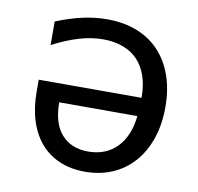

<svg xmlns="http://www.w3.org/2000/svg" viewBox="-68 -631 739 716"><g transform="rotate(10 301.0 -273.0)"><path d="M297.9 14.2Q243.7 14.2 201.2 -4.2Q158.7 -22.5 129.4 -56.6Q100.1 -90.8 84.7 -139.6Q69.3 -188.5 69.3 -250V-293.9H458.5V-296.9Q458.5 -341.3 446.5 -376.2Q434.6 -411.1 411.9 -435.1Q389.2 -459 356 -471.4Q322.8 -483.9 280.8 -483.9Q236.8 -483.9 190.2 -470.2Q143.6 -456.5 90.3 -428.7V-518.1Q142.1 -539.1 189.2 -549.6Q236.3 -560.1 282.2 -560.1Q345.7 -560.1 395.8 -540.3Q445.8 -520.5 480.5 -483.4Q515.1 -446.3 533.7 -393.6Q552.2 -340.8 552.2 -274.9Q552.2 -209 533.9 -155.5Q515.6 -102.1 482.2 -64.2Q448.7 -26.4 401.9 -6.1Q355 14.2 297.9 14.2ZM296.9 -62Q363.3 -62 405 -104.2Q446.8 -146.5 455.1 -224.1H159.2Q159.2 -144.5 195.8 -103.3Q232.4 -62 296.9 -62Z"/></g></svg>

Font: Hack
Style: Regular
Weight: 400
Monospace: yes
Designer: Christopher Simpkins
Foundry: Christopher Simpkins
Version: Version 2.019; ttfautohint (v1.4.1) -l 4 -r 80 -G 350 -x 0 -